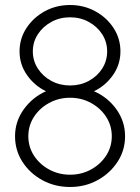

<svg xmlns="http://www.w3.org/2000/svg" viewBox="-20 -733 559 766"><path d="M259.5 13Q199 13 149 -14.2Q99 -41.5 69.5 -87.5Q40 -133.5 40 -189.5Q40 -248.5 74.8 -296.8Q109.5 -345 163.5 -369Q117.5 -391 87.8 -433.5Q58 -476 58 -528Q58 -579 85.5 -621Q113 -663 158.5 -688Q204 -713 259.5 -713Q314.5 -713 360.2 -688Q406 -663 433.2 -621Q460.5 -579 460.5 -528Q460.5 -476 430.8 -433.5Q401 -391 355 -369Q410 -345 444.5 -296.8Q479 -248.5 479 -189.5Q479 -133.5 449.2 -87.8Q419.5 -42 369.8 -14.5Q320 13 259.5 13ZM259.5 -392Q300.5 -392 334.2 -410.2Q368 -428.5 387.8 -459.5Q407.5 -490.5 407.5 -528Q407.5 -565.5 387.8 -596.2Q368 -627 334.2 -645.5Q300.5 -664 259.5 -664Q218.5 -664 184.8 -645.5Q151 -627 131 -596.2Q111 -565.5 111 -528Q111 -490.5 131 -459.5Q151 -428.5 184.8 -410.2Q218.5 -392 259.5 -392ZM259.5 -36Q305.5 -36 343.2 -56.8Q381 -77.5 403.5 -112.2Q426 -147 426 -189.5Q426 -232 403.5 -266.8Q381 -301.5 343.2 -322.2Q305.5 -343 259.5 -343Q214 -343 176 -322.2Q138 -301.5 115.5 -266.8Q93 -232 93 -189.5Q93 -147 115.5 -112.2Q138 -77.5 176 -56.8Q214 -36 259.5 -36Z"/></svg>

Font: Urbanist ExtraLight
Style: Regular
Weight: 200
Designer: Corey Hu
Foundry: Corey Hu
Version: Version 1.330; ttfautohint (v1.8.4.7-5d5b)